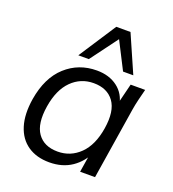

<svg xmlns="http://www.w3.org/2000/svg" viewBox="-138 -858 876 973"><g transform="rotate(20 300.0 -372.0)"><path d="M237.2 8.9Q168.2 8.9 121 -23.5Q73.8 -55.9 54.8 -117.1Q35.8 -178.2 49.4 -263.8Q69.4 -384.7 139.1 -448Q208.8 -511.3 306.8 -511.3Q373.5 -511.3 418.3 -477.3Q463.1 -443.4 472.6 -384.5L461.5 -383.1L491.1 -502.3H569.3Q561.8 -472.9 554.5 -443.6Q547.3 -414.2 542.8 -385.9L481.8 0H401.3L420.4 -119.7H435.3Q408.7 -59.9 358.3 -25.5Q307.9 8.9 237.2 8.9ZM258.6 -56.8Q328.2 -56.8 378.2 -105.8Q428.2 -154.8 443.3 -249.1Q458.9 -346.6 422.8 -396.1Q386.8 -445.5 313.6 -445.5Q243.9 -445.5 194.7 -396.5Q145.5 -347.5 130.4 -253.8Q114.8 -156.2 149.8 -106.5Q184.8 -56.8 258.6 -56.8ZM191 -551.3 322.4 -752.8H399.1L487.5 -551.3H432.3L357.1 -698.7L247.6 -551.3Z"/></g></svg>

Font: Mulish ExtraLight
Style: Italic
Weight: 200
Italic angle: -9°
Designer: Vernon Adams
Foundry: Vernon Adams
Version: Version 3.603